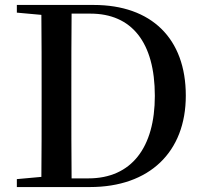

<svg xmlns="http://www.w3.org/2000/svg" viewBox="-20 -755 821 775"><path d="M48 -704 147 -695C148 -595 148 -494 148 -388V-359C148 -243 148 -140 147 -41L48 -32V0H343C583 0 730 -141 730 -369C730 -600 591 -735 358 -735H48ZM269 -35C268 -138 268 -241 268 -359V-388C268 -496 268 -599 269 -700H345C511 -700 605 -585 605 -368C605 -160 511 -35 337 -35Z"/></svg>

Font: Noto Serif HK SemiBold
Style: Regular
Weight: 600
Designer: Ryoko NISHIZUKA 西塚涼子 (kana & ideographs); Frank Grießhammer (Latin, Greek & Cyrillic); Wenlong ZHANG 张文龙 (bopomofo); San
Foundry: Adobe
Version: Version 2.001;hotconv 1.1.0;makeotfexe 2.6.0